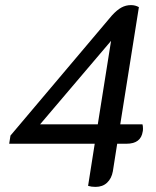

<svg xmlns="http://www.w3.org/2000/svg" viewBox="-20 -726 612 752"><path d="M325 2 351 -163H16L21 -195L418 -665Q438 -687 455.5 -696.5Q473 -706 493 -706Q510 -706 524 -698L451 -239H538Q540 -233 540 -222Q540 -214 539 -211Q532 -163 475 -163H439L422 -55Q417 -27 399.5 -10.5Q382 6 354 6Q338 6 325 2ZM363 -239 415 -566 137 -239Z"/></svg>

Font: Thasadith
Style: Bold Italic
Weight: 700
Italic angle: -9°
Designer: Cadson Demak Co.,Ltd.
Foundry: Cadson Demak Co.,Ltd.
Version: Version 1.000; ttfautohint (v1.6)